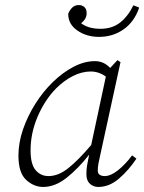

<svg xmlns="http://www.w3.org/2000/svg" viewBox="-20 -727 571 760"><path d="M101 -132Q101 -77 121 -53.5Q141 -30 172 -30Q211 -30 250.5 -61.5Q290 -93 341 -153L399 -424Q371 -444 339 -444Q304 -444 268.5 -426Q233 -408 202 -377Q157 -331 129 -265.5Q101 -200 101 -132ZM369 13Q350 13 336 0.5Q322 -12 322 -37Q322 -56 324.5 -71.5Q327 -87 332 -110L333 -115Q290 -60 244 -23.5Q198 13 151 13Q114 13 83.5 -15Q53 -43 53 -111Q53 -162 71 -214.5Q89 -267 119.5 -315.5Q150 -364 189 -402Q228 -440 271 -462.5Q314 -485 356 -485Q391 -485 416 -458L445 -489L457 -481L377 -114Q373 -98 370 -81.5Q367 -65 367 -52Q367 -40 375 -35Q383 -30 394 -30Q418 -30 447 -53Q476 -76 503 -112L520 -99Q490 -54 451.5 -20.5Q413 13 369 13ZM372 -581Q323 -581 286.5 -606Q250 -631 250 -672Q255 -686 265.5 -696.5Q276 -707 292 -707Q305 -707 314 -699Q323 -691 323 -675Q323 -652 301 -635Q330 -613 378 -613Q423 -613 454.5 -637Q486 -661 508 -706L531 -697Q512 -641 469.5 -611Q427 -581 372 -581Z"/></svg>

Font: Source Serif Pro Light
Style: Italic
Weight: 300
Italic angle: -12°
Designer: Frank Grießhammer
Foundry: Adobe Systems Incorporated
Version: Version 3.001;hotconv 1.0.111;makeotfexe 2.5.65597